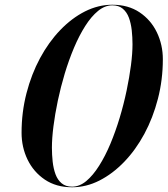

<svg xmlns="http://www.w3.org/2000/svg" viewBox="-20 -780 707 810"><path d="M284 10Q217 10 169.2 -22.2Q121.5 -54.5 96.2 -106.8Q71 -159 71 -220Q71 -306.5 91.8 -386.8Q112.5 -467 149 -534.8Q185.5 -602.5 234 -653Q282.5 -703.5 338.5 -731.8Q394.5 -760 454 -760Q521 -760 568.8 -728Q616.5 -696 641.8 -643.5Q667 -591 667 -530Q667 -443.5 646.2 -363.2Q625.5 -283 589 -215.2Q552.5 -147.5 503.8 -97Q455 -46.5 399.2 -18.2Q343.5 10 284 10ZM284 7.5Q315.5 7.5 344 -16.2Q372.5 -40 398.2 -80.8Q424 -121.5 445.8 -173.5Q467.5 -225.5 484.8 -282.8Q502 -340 514 -397.2Q526 -454.5 532.5 -504.8Q539 -555 539 -593Q539 -623 535.8 -652.2Q532.5 -681.5 523.8 -705.2Q515 -729 498 -743.2Q481 -757.5 454 -757.5Q422.5 -757.5 393.8 -734Q365 -710.5 339.5 -670.2Q314 -630 292.2 -578.5Q270.5 -527 253.2 -469.8Q236 -412.5 224 -355.5Q212 -298.5 205.5 -247.2Q199 -196 199 -157Q199 -127.5 202.2 -98Q205.5 -68.5 214.2 -44.8Q223 -21 240 -6.8Q257 7.5 284 7.5Z"/></svg>

Font: Bodoni Moda 72pt SemiBold
Style: Italic
Weight: 600
Italic angle: -13°
Designer: Owen Earl
Foundry: indestructible type
Version: Version 2.004